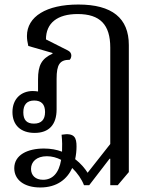

<svg xmlns="http://www.w3.org/2000/svg" viewBox="-20 -578 684 848"><path d="M326 -558C185 -558 99 -505 99 -419C99 -406 101 -391 105 -375L212 -344V-341C164 -319 148 -290 148 -228V-174C141 -175 133 -176 125 -176C75 -176 35 -143 35 -83C35 -25 72 9 133 9C196 9 230 -27 230 -95V-230C230 -293 244 -314 288 -314C292 -318 295 -325 295 -333C295 -342 290 -350 280 -355L183 -404C183 -476 233 -516 323 -516C422 -516 467 -469 467 -368V58L367 185C355 166 337 144 312 125C316 106 318 87 318 69C318 31 310 7 252 17C255 45 255 70 254 92C231 83 204 78 174 78C102 78 43 106 43 165C43 215 85 250 158 250C233 250 277 212 299 164C322 186 341 214 351 240H374L464 123H467V240H500L549 182V-379C549 -498 475 -558 326 -558ZM130 -32C98 -32 83 -48 83 -82C83 -116 99 -134 131 -134C163 -134 179 -117 179 -83C179 -49 162 -32 130 -32ZM170 216C137 216 117 197 117 168C117 137 141 112 187 112C209 112 231 118 250 128C240 188 211 216 170 216Z"/></svg>

Font: Noto Serif Thai
Style: Regular
Weight: 400
Designer: Monotype Design Team
Foundry: Monotype Imaging Inc.
Version: Version 1.901